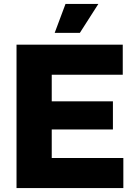

<svg xmlns="http://www.w3.org/2000/svg" viewBox="-20 -956 681 976"><path d="M64 -729H604V-576H243V-441H554V-298H243V-153H607V0H64ZM313 -936H480L386 -789H258Z"/></svg>

Font: Mona Sans ExtraBold
Style: Regular
Weight: 800
Designer: Deni Anggara
Foundry: GitHub
Version: Version 2.000